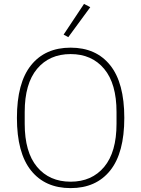

<svg xmlns="http://www.w3.org/2000/svg" viewBox="-20 -955 726 987"><path d="M343 12Q212 12 139.5 -78.5Q67 -169 67 -349Q67 -529 139.5 -619.5Q212 -710 343 -710Q474 -710 546.5 -619.5Q619 -529 619 -349Q619 -169 546.5 -78.5Q474 12 343 12ZM343 -21Q452 -21 515.5 -97Q579 -173 579 -319V-379Q579 -525 515.5 -601Q452 -677 343 -677Q234 -677 170.5 -601Q107 -525 107 -379V-319Q107 -173 170.5 -97Q234 -21 343 -21ZM331 -764 307 -777 412 -935 444 -918Z"/></svg>

Font: IBM Plex Sans Arabic ExtraLight
Style: Regular
Weight: 200
Designer: Mike Abbink, Paul van der Laan, Pieter van Rosmalen, Wael Morcos, Khajak Apelian
Foundry: Bold Monday
Version: Version 1.1